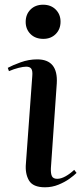

<svg xmlns="http://www.w3.org/2000/svg" viewBox="-20 -781 350 815"><path d="M89 -688Q89 -720 109.5 -740.5Q130 -761 163 -761Q196 -761 216.5 -740.5Q237 -720 237 -689Q237 -657 216.5 -636.5Q196 -616 164 -616Q130 -616 109.5 -636.5Q89 -657 89 -688ZM117 -458Q119 -480 113 -489Q107 -498 91 -498Q79 -498 59 -493Q39 -488 18 -479L13 -493Q33 -504 67.5 -516.5Q102 -529 138 -529Q227 -529 221 -427L196 -67Q195 -44 200.5 -33Q206 -22 223 -22Q239 -22 258 -32.5Q277 -43 295 -60L305 -47Q294 -36 274.5 -22Q255 -8 228 3Q201 14 171 14Q120 14 103 -15Q86 -44 90 -87Z"/></svg>

Font: Literata 72pt Medium
Style: Italic
Weight: 500
Italic angle: -2°
Designer: Latin by Veronika Burian and Jose Scaglione. Greek by Irene Vlachou. Cyrillic by Vera Evstafieva
Foundry: TypeTogether
Version: Version 3.002